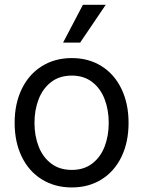

<svg xmlns="http://www.w3.org/2000/svg" viewBox="-20 -783 607 813"><path d="M42 -262.7Q42 -344.2 72.3 -406.5Q102.5 -468.8 157.5 -502.9Q212.4 -537.1 284.2 -537.1Q355.5 -537.1 409.9 -502.9Q464.4 -468.8 494.4 -406.5Q524.4 -344.2 524.4 -262.7Q524.4 -181.2 494.4 -119.1Q464.4 -57.1 409.9 -23.2Q355.5 10.7 284.2 10.7Q212.4 10.7 157.5 -23.2Q102.5 -57.1 72.3 -119.1Q42 -181.2 42 -262.7ZM440.4 -262.7Q440.4 -317.4 423.1 -362.8Q405.8 -408.2 370.6 -435.5Q335.4 -462.9 284.2 -462.9Q231.9 -462.9 196.5 -435.5Q161.1 -408.2 143.6 -362.8Q126 -317.4 126 -262.7Q126 -208 143.6 -162.8Q161.1 -117.7 196.5 -90.6Q231.9 -63.5 284.2 -63.5Q335.4 -63.5 370.6 -90.6Q405.8 -117.7 423.1 -162.8Q440.4 -208 440.4 -262.7ZM331.1 -762.7H427.7L319.3 -602.5H247.1Z"/></svg>

Font: Pretendard GOV
Style: Regular
Weight: 400
Designer: Base glyphs from Inter by Rasmus Andersson; Hangeul glyphs from Noto Sans CJK(Source Han Sans) by Jang Soo-young and Kan
Foundry: Kil Hyung-jin
Version: Version 1.309